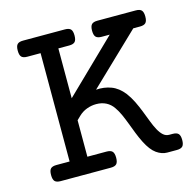

<svg xmlns="http://www.w3.org/2000/svg" viewBox="-89 -672 779 765"><g transform="rotate(-15 300.0 -290.0)"><path d="M124.5 -513.2H69.8Q53.2 -513.2 46.1 -520.5Q39.1 -527.8 39.1 -546.4Q39.1 -564.9 46.1 -572.3Q53.2 -579.6 69.8 -579.6H242.7Q259.3 -579.6 266.4 -572.3Q273.4 -564.9 273.4 -546.4Q273.4 -527.8 266.4 -520.5Q259.3 -513.2 242.7 -513.2H197.8V-307.6L409.7 -513.2H376.5Q359.9 -513.2 352.8 -520.5Q345.7 -527.8 345.7 -546.4Q345.7 -564.9 352.8 -572.3Q359.9 -579.6 376.5 -579.6H534.7Q551.3 -579.6 558.3 -572.3Q565.4 -564.9 565.4 -546.4Q565.4 -527.8 558.3 -520.5Q551.3 -513.2 534.7 -513.2H506.8L300.3 -315.4Q333.5 -317.9 362.3 -307.1Q391.1 -296.4 414.1 -267.1Q427.7 -249 438.5 -227.1Q449.2 -205.1 458 -182.6Q466.8 -160.2 474.9 -138.9Q482.9 -117.7 491.7 -101.6Q500.5 -85.4 511 -75.9Q521.5 -66.4 535.6 -66.4H549.3Q565.9 -66.4 573 -59.1Q580.1 -51.8 580.1 -33.2Q580.1 -14.6 573 -7.3Q565.9 0 549.3 0H509.3Q487.3 0 465.8 -15.1Q444.3 -30.3 425.3 -67.9Q415.5 -87.4 407.2 -108.6Q398.9 -129.9 391.1 -150.6Q383.3 -171.4 374.8 -190.4Q366.2 -209.5 355.5 -224.6Q343.8 -241.7 326.2 -250.7Q308.6 -259.8 285.6 -259.8Q265.6 -259.8 246.6 -252.7Q227.5 -245.6 212.4 -231L197.8 -216.8V-66.4H276.9Q293.5 -66.4 300.5 -59.1Q307.6 -51.8 307.6 -33.2Q307.6 -14.6 300.5 -7.3Q293.5 0 276.9 0H69.8Q53.2 0 46.1 -7.3Q39.1 -14.6 39.1 -33.2Q39.1 -51.8 46.1 -59.1Q53.2 -66.4 69.8 -66.4H124.5Z"/></g></svg>

Font: Courier Prime
Style: Regular
Weight: 400
Designer: Alan Dague-Greene
Foundry: Quote-Unquote Apps
Version: Version 1.203